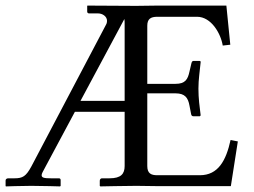

<svg xmlns="http://www.w3.org/2000/svg" viewBox="-20 -666 910 687"><path d="M268 -305 425 -598C426 -592 426 -588 426 -575V-305ZM468 -1 544 0H806L831 -160L805 -165C789 -92 761 -39 695 -39H543C521 -39 507 -45 507 -72V-332H608C642 -332 653 -316 658 -288L664 -257C665 -253 667 -250 672 -250H695L698 -253C694 -285 690 -314 690 -349C690 -382 695 -412 698 -444C698 -446 697 -448 694 -448H672C668 -448 666 -444 665 -440L658 -410C652 -382 643 -366 608 -366H507V-574C507 -598 519 -606 543 -606H685C736 -606 770 -546 777 -503L804 -506L790 -646H544L467 -645L293 -646L292 -645V-625C292 -621 294 -618 299 -618H331C346 -618 363 -608 363 -591C363 -587 362 -582 359 -577L92 -70C73 -35 61 -28 32 -28H10C4 -28 0 -25 0 -20V-1L1 1C1 1 57 -1 92 -1C131 -1 195 1 195 1L197 -1V-22C197 -25 195 -28 191 -28H162C138 -28 129 -30 129 -39C129 -45 133 -51 142 -68L248 -266H426V-72C426 -44 413 -28 372 -28H345C340 -28 337 -24 337 -19V-1L339 1C339 1 433 -1 468 -1Z"/></svg>

Font: Linux Libertine O C
Style: Regular
Weight: 400
Designer: Philipp H. Poll
Foundry: Philipp H. Poll
Version: Version 4.0.3